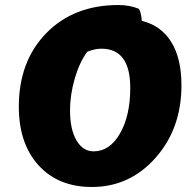

<svg xmlns="http://www.w3.org/2000/svg" viewBox="-20 -720 768 765"><path d="M346 25Q212 25 133.5 -61.5Q55 -148 55 -295Q55 -476 164.5 -588Q274 -700 452 -700Q496 -700 533 -685Q542 -674 545 -637Q622 -618 662.5 -552.5Q703 -487 703 -380Q703 -208 600 -91.5Q497 25 346 25ZM353 -117Q417 -117 458 -188Q499 -259 499 -370Q499 -526 384 -526Q358 -526 328 -514Q297 -473 278 -407.5Q259 -342 259 -280Q259 -205 284.5 -161Q310 -117 353 -117Z"/></svg>

Font: Lemonada
Style: Bold
Weight: 700
Designer: Mohamed Gaber (Arabic), Eduardo Tunni (Latin)
Foundry: Kief Type Foundry
Version: Version 4.004